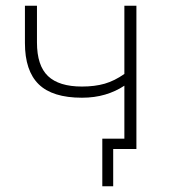

<svg xmlns="http://www.w3.org/2000/svg" viewBox="-20 -520 599 670"><path d="M375 130H337V-36H435V0H375ZM414 0V-221Q384 -201 347 -190Q310 -179 266 -179Q163 -179 115 -226Q67 -273 67 -370V-500H109V-372Q109 -291 147.5 -254.5Q186 -218 266 -218Q311 -218 345.5 -228Q380 -238 414 -262V-500H456V0Z"/></svg>

Font: Mulish ExtraLight
Style: Regular
Weight: 200
Designer: Vernon Adams
Foundry: Vernon Adams
Version: Version 3.603